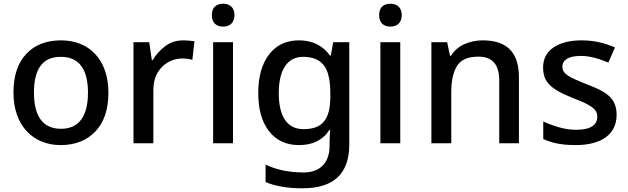

<svg xmlns="http://www.w3.org/2000/svg" viewBox="-20 -764 3352 1024"><path d="M558.1 -270C558.1 -449.2 452.6 -548.8 306.2 -548.8C227.5 -548.8 165.5 -524.9 120.1 -476.6C74.7 -428.2 51.8 -359.4 51.8 -270C51.8 -92.3 158.2 9.8 303.2 9.8C380.9 9.8 442.9 -14.6 489.3 -63.5C535.2 -111.8 558.1 -180.7 558.1 -270ZM161.1 -270C161.1 -392.6 204.1 -460.9 304.2 -460.9C403.8 -460.9 449.2 -392.6 449.2 -270C449.2 -148.9 404.8 -77.1 305.2 -77.1C205.1 -77.1 161.1 -148.9 161.1 -270Z M958 -548.8C920.4 -548.8 888.2 -538.6 860.8 -517.6C833.5 -496.6 811 -471.7 793.9 -442.9H790L775.9 -539.1H691.9V0H797.9V-284.2C797.9 -319.3 805.2 -349.6 819.3 -374.5C848.1 -424.8 898.9 -452.1 951.7 -452.1C970.7 -452.1 988.8 -449.7 1005.9 -444.8L1017.1 -543.9C1001 -546.4 976.1 -548.8 958 -548.8Z M1170.9 -744.1C1135.7 -744.1 1109.9 -726.6 1109.9 -683.1C1109.9 -640.1 1135.7 -622.1 1170.9 -622.1C1202.6 -622.1 1230.5 -640.1 1230.5 -683.1C1230.5 -726.6 1202.6 -744.1 1170.9 -744.1ZM1116.7 -539.1V0H1222.7V-539.1Z M1574.7 -548.8C1506.8 -548.8 1453.6 -523.9 1415 -473.6C1376.5 -423.3 1357.4 -354.5 1357.4 -268.1C1357.4 -180.7 1376.5 -112.8 1415 -64C1453.6 -14.6 1506.8 9.8 1574.7 9.8C1645 9.8 1700.2 -14.6 1736.8 -70.8H1740.7C1740.2 -63.5 1739.3 -53.2 1738.8 -39.1C1738.3 -24.9 1737.8 -13.7 1737.8 -4.9V13.2C1737.8 103.5 1687.5 155.8 1599.6 155.8C1521.5 155.8 1453.6 141.6 1396.5 113.8V207C1451.2 230 1515.1 240.2 1593.8 240.2C1761.7 240.2 1842.8 160.6 1842.8 6.8V-539.1H1756.8L1744.6 -467.8H1739.7C1701.2 -522 1646 -548.8 1574.7 -548.8ZM1596.7 -460.9C1647 -460.9 1683.6 -445.8 1707 -416C1730 -386.2 1741.7 -336.9 1741.7 -268.1V-248C1741.7 -125 1697.8 -75.2 1598.6 -75.2C1512.2 -75.2 1466.8 -141.6 1466.8 -267.1C1466.8 -392.1 1512.7 -460.9 1596.7 -460.9Z M2063 -744.1C2027.8 -744.1 2002 -726.6 2002 -683.1C2002 -640.1 2027.8 -622.1 2063 -622.1C2094.7 -622.1 2122.6 -640.1 2122.6 -683.1C2122.6 -726.6 2094.7 -744.1 2063 -744.1ZM2008.8 -539.1V0H2114.7V-539.1Z M2553.7 -548.8C2520 -548.8 2487.8 -542 2457.5 -528.8C2426.8 -515.6 2402.8 -494.6 2385.7 -466.8H2379.9L2364.7 -539.1H2280.8V0H2386.7V-272C2386.7 -333 2397 -380.4 2418 -413.1C2438.5 -445.8 2476.6 -461.9 2531.7 -461.9C2605.5 -461.9 2642.6 -419.9 2642.6 -335.9V0H2747.6V-351.1C2747.6 -489.7 2679.2 -548.8 2553.7 -548.8Z M3268.6 -151.9C3268.6 -242.7 3210.9 -275.9 3110.8 -314C3010.3 -354 2979.5 -370.1 2979.5 -409.2C2979.5 -444.8 3013.7 -465.8 3077.6 -465.8C3128.4 -465.8 3177.7 -449.7 3224.6 -430.2L3259.8 -511.2C3205.1 -534.7 3148.4 -548.8 3082.5 -548.8C3020.5 -548.8 2970.7 -536.6 2933.1 -511.7C2895.5 -486.8 2876.5 -450.7 2876.5 -403.8C2876.5 -374 2882.8 -349.6 2895.5 -330.6C2920.9 -292.5 2968.8 -268.1 3037.6 -240.2C3073.2 -227.1 3100.1 -214.8 3118.2 -204.6C3154.8 -183.6 3165.5 -166 3165.5 -142.1C3165.5 -99.1 3132.8 -71.8 3052.7 -71.8C3022.9 -71.8 2992.2 -76.2 2960.4 -85.4C2928.7 -94.7 2900.9 -105 2877.4 -116.2V-22.9C2922.9 -1.5 2973.6 9.8 3049.8 9.8C3187 9.8 3268.6 -46.9 3268.6 -151.9Z"/></svg>

Font: Noto Reveo Sans
Style: Regular
Weight: 500
Designer: Monotype Design Team
Foundry: Monotype Imaging Inc.
Version: Version 2.007